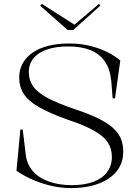

<svg xmlns="http://www.w3.org/2000/svg" viewBox="-20 -945 707 980"><path d="M341 15Q295 15 246.5 4.5Q198 -6 152 -25.5Q106 -45 64 -73L84 -284H96L111 -159Q116 -109 146 -73.5Q176 -38 228 -19Q280 0 346 0Q411 0 456.5 -17Q502 -34 526.5 -66.5Q551 -99 551 -144Q551 -187 529.5 -219Q508 -251 459 -278.5Q410 -306 326 -334Q233 -367 178.5 -398.5Q124 -430 101 -466Q78 -502 78 -550Q78 -589 95.5 -621Q113 -653 146 -676Q179 -699 226.5 -711Q274 -723 333 -723Q389 -723 437 -711.5Q485 -700 525 -680.5Q565 -661 594 -636L567 -443H555L548 -531Q542 -592 515.5 -631Q489 -670 442 -689Q395 -708 329 -708Q265 -708 220 -692.5Q175 -677 151 -647.5Q127 -618 127 -577Q127 -536 149 -504.5Q171 -473 222 -445.5Q273 -418 361 -388Q431 -365 478.5 -342Q526 -319 555 -293.5Q584 -268 596.5 -238.5Q609 -209 609 -171Q609 -134 596 -104.5Q583 -75 559 -53Q535 -31 502 -15.5Q469 0 428 7.5Q387 15 341 15ZM485 -925 493 -917 354 -792H325L185 -916L194 -925L360 -819Z"/></svg>

Font: Kalnia Light
Style: Regular
Weight: 300
Designer: Frida Medrano
Foundry: Frida Medrano
Version: Version 1.105